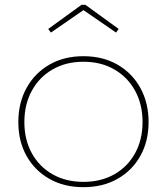

<svg xmlns="http://www.w3.org/2000/svg" viewBox="-20 -768 692 796"><path d="M326 8Q245.5 8 184.8 -26.5Q124 -61 90 -121.8Q56 -182.5 56 -262Q56 -341.5 90 -403.2Q124 -465 184.8 -500Q245.5 -535 326 -535Q406.5 -535 467.2 -500Q528 -465 562 -403.2Q596 -341.5 596 -262Q596 -182.5 562 -121.8Q528 -61 467.2 -26.5Q406.5 8 326 8ZM326 -14Q399 -14 454.2 -45.5Q509.5 -77 540.2 -133Q571 -189 571 -262Q571 -335 540.2 -391.5Q509.5 -448 454.2 -480Q399 -512 326 -512Q253 -512 197.8 -480Q142.5 -448 111.8 -391.5Q81 -335 81 -262Q81 -189 111.8 -133Q142.5 -77 197.8 -45.5Q253 -14 326 -14ZM334 -748 472 -648 461 -633 326 -726 191 -633 180 -648 318 -748Z"/></svg>

Font: Hepta Slab ExtraLight ExtraLight
Style: Regular
Weight: 250
Version: Version 1.102